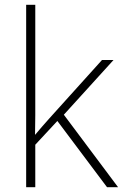

<svg xmlns="http://www.w3.org/2000/svg" viewBox="-20 -831 512 800"><path d="M127 -432Q127 -390 127 -350.5Q127 -311 126 -269Q141 -287 155 -303Q169 -319 185 -337L405 -581H453L246 -353L472 -51H426L219 -327L127 -228V-51H89V-811H127Z"/></svg>

Font: Noto Sans Tamil UI ExtraLight
Style: Regular
Weight: 200
Designer: Jelle Bosma - Monotype Design Team
Foundry: Monotype Imaging Inc.
Version: Version 2.004; ttfautohint (v1.8.4.7-5d5b)